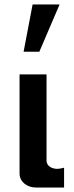

<svg xmlns="http://www.w3.org/2000/svg" viewBox="-20 -831 327 854"><path d="M67 -59C67 -22 101 3 139 3H265V-85C257 -83 244 -80 234 -80C216 -80 187 -89 187 -117V-500H67ZM245 -811H125L85 -601H155Z"/></svg>

Font: Perun SemiBold
Style: Regular
Weight: 600
Foundry: Copyright (c) Stefan Peev, Context Ltd, 2016
Version: Version 1.089